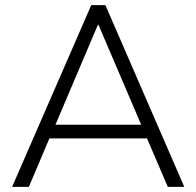

<svg xmlns="http://www.w3.org/2000/svg" viewBox="-20 -725 762 745"><path d="M27 0 334 -705H389L695 0H631L544 -203L577 -188H144L178 -203L92 0ZM360 -629 190 -229 167 -241H554L533 -229L362 -629Z"/></svg>

Font: Nunito Sans 12pt ExtraLight 12pt Light
Style: Regular
Weight: 300
Version: Version 3.101;gftools[0.9.27]